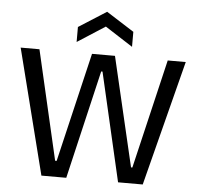

<svg xmlns="http://www.w3.org/2000/svg" viewBox="-59 -947 1045 1008"><g transform="rotate(5 464.0 -443.5)"><path d="M196 0 29 -660H128L261 -84H269L405 -660H526L661 -84H668L804 -660H899L730 0H600L468 -572H461L327 0ZM319 -715V-794L465 -887L611 -794V-715L465 -809Z"/></g></svg>

Font: Bricolage Grotesque 36pt
Style: Regular
Weight: 400
Designer: Mathieu Triay
Foundry: Atelier Triay
Version: Version 1.001;gftools[0.9.33.dev8+g029e19f]